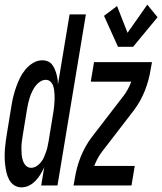

<svg xmlns="http://www.w3.org/2000/svg" viewBox="-38 -797 697 825"><path d="M54 8Q37 8 23 -1Q9 -10 1 -25.5Q-7 -41 -10.5 -57Q-14 -73 -16 -90.5Q-18 -108 -18 -125.5Q-18 -143 -16.5 -160.5Q-15 -178 -12.5 -195.5Q-10 -213 -7 -231L11 -341Q14 -361 19 -381.5Q24 -402 31 -422Q38 -442 47.5 -461.5Q57 -481 71 -498Q85 -515 104 -526.5Q123 -538 144 -538Q153 -538 161.5 -535.5Q170 -533 176.5 -528.5Q183 -524 188 -516.5Q193 -509 196.5 -501.5Q200 -494 202.5 -486Q205 -478 207 -469.5Q209 -461 210 -452Q211 -443 211 -434L261 -735H331L209 0H139L152 -78Q145 -63 136 -48Q127 -33 114.5 -20Q102 -7 86.5 0.5Q71 8 54 8ZM96 -76Q108 -76 119 -83Q130 -90 138 -100Q146 -110 151 -121.5Q156 -133 160 -144.5Q164 -156 166.5 -168Q169 -180 171 -191L189 -301Q191 -312 192.5 -323Q194 -334 195 -345Q196 -356 196.5 -367Q197 -378 196.5 -389Q196 -400 194.5 -410.5Q193 -421 189.5 -430.5Q186 -440 178 -447Q170 -454 159 -454Q146 -454 134 -446Q122 -438 114 -427Q106 -416 100 -403.5Q94 -391 90 -378.5Q86 -366 83 -353Q80 -340 78 -327L60 -217Q58 -203 56 -189.5Q54 -176 54 -162Q54 -148 55 -134.5Q56 -121 60 -108Q64 -95 73 -85.5Q82 -76 96 -76ZM534 -596H469L409 -729L465 -771L510 -656L595 -777L639 -723ZM278 0 284 -33Q291 -78 308.5 -122.5Q326 -167 355 -206L492 -384Q503 -398 511.5 -414Q520 -430 526 -446H352L366 -530H615L609 -497Q602 -452 584.5 -407.5Q567 -363 538 -324L401 -146Q401 -146 401 -146Q401 -146 401 -146Q390 -132 381.5 -116Q373 -100 367 -84H541L527 0Z"/></svg>

Font: Iosevka Curly MdExObl
Style: Regular
Weight: 500
Width: 7
Italic angle: -9°
Monospace: yes
Designer: Belleve Invis
Foundry: Belleve Invis
Version: Version 11.1.0; ttfautohint (v1.8.3)